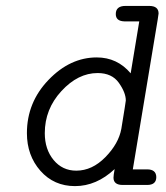

<svg xmlns="http://www.w3.org/2000/svg" viewBox="-20 -631 565 655"><path d="M71.8 -176.8Q71.8 -281.7 145.5 -358.4Q219.2 -435.1 310.1 -435.1Q379.9 -435.1 425.8 -380.9L455.1 -558.1H403.8Q375 -559.1 375 -583Q375 -610.8 408.2 -610.8H488.8Q521 -610.8 521 -585Q521 -583 518.1 -564.9L440.9 -100.1Q435.1 -65.9 433.1 -53.2H481.9Q512.7 -53.2 513.2 -26.9Q513.2 0 481.9 0H398.9Q367.2 0 367.2 -24.9Q367.2 -33.2 371.1 -54.2Q309.1 3.9 235.8 3.9Q164.1 3.9 117.9 -48.3Q71.8 -100.6 71.8 -176.8ZM132.8 -176.8Q132.8 -121.6 162.8 -85.2Q192.9 -48.8 240.2 -48.8Q294.4 -48.8 339.6 -95Q384.8 -141.1 394 -191.9Q409.2 -284.7 409.2 -288.1Q409.2 -314.9 385.5 -348.4Q361.8 -381.8 313 -381.8Q246.1 -381.8 189.5 -320.3Q132.8 -258.8 132.8 -176.8Z"/></svg>

Font: CMU Typewriter Text
Style: LightOblique
Weight: 200
Italic angle: -9.46001°
Version: Version 0.7.0